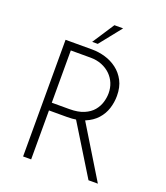

<svg xmlns="http://www.w3.org/2000/svg" viewBox="-158 -991 948 1098"><g transform="rotate(20 316.5 -442.0)"><path d="M275 -710Q315 -710 354.5 -698.5Q394 -687 426.5 -662.5Q459 -638 479 -600Q499 -562 499 -509Q499 -469 487 -431.5Q475 -394 448 -364Q421 -334 378 -316Q335 -298 272 -298H162V0H113V-710ZM269 -345Q322 -345 357 -360Q392 -375 412 -399Q432 -423 440.5 -451.5Q449 -480 449 -507Q449 -539 437.5 -567Q426 -595 404 -616.5Q382 -638 351 -650.5Q320 -663 282 -663H162V-345ZM371 -323 568 0H511L313 -322ZM400 -884 294 -751H260L347 -884Z"/></g></svg>

Font: Josefin Sans Thin Light
Style: Regular
Weight: 300
Version: Version 2.000